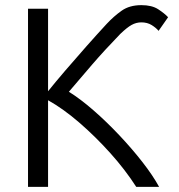

<svg xmlns="http://www.w3.org/2000/svg" viewBox="-20 -727 695 747"><path d="M89 0V-693H167V-372Q195 -407 234 -452.5Q273 -498 315.5 -546Q358 -594 395 -634Q423 -664 453.5 -685.5Q484 -707 530 -707Q571 -707 595.5 -691Q620 -675 634 -660L597 -607Q587 -619 570 -629.5Q553 -640 530 -640Q510 -640 492 -630Q474 -620 448 -595Q387 -532 339.5 -477Q292 -422 248 -370Q293 -342 344 -297.5Q395 -253 444.5 -200.5Q494 -148 534.5 -96Q575 -44 599 0H510Q467 -67 409 -131.5Q351 -196 288.5 -250Q226 -304 167 -337V0Z"/></svg>

Font: Ubuntu Sans
Style: Regular
Weight: 400
Designer: Dalton Maag Ltd
Foundry: Dalton Maag Ltd
Version: Version 1.006; ttfautohint (v1.8.4.7-5d5b)